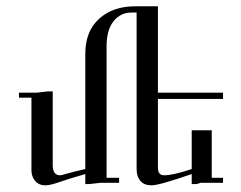

<svg xmlns="http://www.w3.org/2000/svg" viewBox="-20 -586 751 599"><path d="M675.8 -15.6H625Q617.2 -15.6 605.5 -15.6L593.8 -11.7H578.1V-43Q476.6 -7.8 453.1 -7.8Q429.7 -7.8 418 -21.5Q406.2 -35.2 406.2 -58.6V-546.9H390.6Q355.5 -546.9 334 -519.5Q312.5 -492.2 312.5 -441.4V-31.2H351.6V-15.6H316.4Q308.6 -15.6 293 -15.6L257.8 -11.7H246.1V-43Q191.4 -27.3 164.1 -17.6Q136.7 -7.8 121.1 -7.8Q101.6 -7.8 89.8 -21.5Q78.1 -35.2 78.1 -54.7V-281.2H39.1V-296.9H93.8L128.9 -300.8H144.5V-70.3Q144.5 -39.1 168 -39.1Q171.9 -39.1 183.6 -43Q210.9 -50.8 246.1 -58.6V-418Q246.1 -488.3 289.1 -527.3Q332 -566.4 402.3 -566.4H472.7V-296.9H675.8V-277.3H472.7V-62.5Q472.7 -39.1 492.2 -39.1Q519.5 -39.1 578.1 -58.6V-179.7H640.6V-31.2H675.8Z"/></svg>

Font: 和音 by 宁静之雨，公众号njzyshare
Style: Regular
Weight: 400
Designer: Steve Matteson
Foundry: Ascender Corporation
Version: Version 6.00;June 8, 2018;FontCreator 11.0.0.2388 32-bit